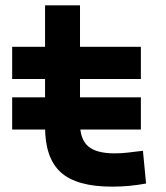

<svg xmlns="http://www.w3.org/2000/svg" viewBox="-20 -694 626 724"><path d="M25.9 -205.6V-327.1H511.2V-205.6ZM402.8 9.8Q269.2 9.8 209.5 -43.9Q149.9 -97.7 149.9 -215.8V-283.2H281.7V-228.5Q281.7 -169.3 312.2 -142.5Q342.7 -115.7 412.6 -115.7Q435.1 -115.7 460.6 -118.4Q486.2 -121.1 519 -125.5L530.8 -2Q498.5 3.9 467.9 6.8Q437.3 9.8 402.8 9.8ZM149.9 -252.4V-673.8H281.7V-252.4ZM25.9 -396V-517.6H511.2V-396Z"/></svg>

Font: Cascadia Code
Style: Regular
Weight: 400
Monospace: yes
Designer: Aaron Bell
Foundry: Saja Typeworks
Version: Version 2106.017